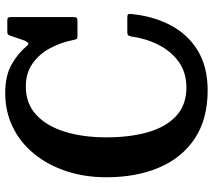

<svg xmlns="http://www.w3.org/2000/svg" viewBox="-60 -743 816 736"><g transform="rotate(-90 348.0 -375.0)"><path d="M36.5 -375Q36.5 -458.5 60 -529.2Q83.5 -600 126.5 -652.5Q169.5 -705 228.8 -734Q288 -763 359.5 -763Q426 -763 469 -738.5Q512 -714 539 -681Q546.5 -672.5 550.5 -674.5Q554.5 -676.5 560.5 -689L580 -745.5Q582.5 -751 584.8 -753Q587 -755 596 -755H636Q646 -755 648.2 -752.2Q650.5 -749.5 650.5 -739.5V-501.5Q650.5 -491.5 647.2 -488.8Q644 -486 633.5 -486H580Q568 -486 566.2 -489.8Q564.5 -493.5 562.5 -503Q553 -550.5 530.8 -591.8Q508.5 -633 472.2 -658.5Q436 -684 384.5 -684Q319 -684 275.8 -644Q232.5 -604 211 -534.2Q189.5 -464.5 189.5 -375Q189.5 -285.5 209.2 -216.2Q229 -147 271.2 -107.8Q313.5 -68.5 380.5 -68.5Q438.5 -68.5 479.2 -98Q520 -127.5 544.2 -175.5Q568.5 -223.5 576 -279Q578 -288.5 581 -291.8Q584 -295 593.5 -295H647.5Q657 -295 660.2 -292.8Q663.5 -290.5 662.5 -283Q655 -198 620.2 -131Q585.5 -64 523 -25.5Q460.5 13 369.5 13Q259.5 13 185.2 -36.2Q111 -85.5 73.8 -173Q36.5 -260.5 36.5 -375Z"/></g></svg>

Font: Besley* Narrow Semi
Style: Regular
Weight: 600
Width: 4
Designer: Owen Earl
Foundry: indestructible type*
Version: Version 3.000; ttfautohint (v1.8.3)